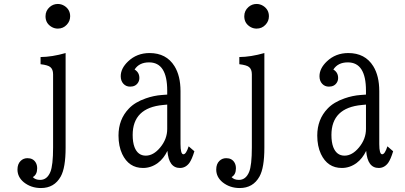

<svg xmlns="http://www.w3.org/2000/svg" viewBox="-20 -827 2040 966"><path d="M271 -807.1Q288.6 -807.1 304.2 -797.4Q333 -778.8 333 -745.1Q333 -720.7 315.9 -702.6Q297.9 -683.1 271 -683.1Q255.4 -683.1 241.7 -690.4Q209 -708.5 209 -745.1Q209 -773.4 230.5 -792Q248 -807.1 271 -807.1ZM184.1 -540Q241.7 -540.5 310.1 -560.1V-84Q310.1 17.1 285.6 61Q253.4 119.1 186 119.1Q136.2 119.1 99.6 89.8Q67.9 63.5 67.9 25.9Q67.9 -2 84 -17.6Q98.1 -31.2 118.2 -31.2Q146.5 -31.2 159.7 -9.3Q167 2.9 167 20Q167 51.8 145 64Q157.7 78.1 182.1 78.1Q216.8 78.1 233.4 38.1Q247.1 4.9 247.1 -85V-453.1Q247.1 -478.5 232.9 -489.7Q221.2 -499.5 184.1 -503.9Z M821.3 -351.1V-371.1Q821.3 -513.2 730 -513.2Q680.2 -513.2 657.2 -477.1Q681.2 -462.9 681.2 -434.6Q681.2 -421.9 674.8 -411.6Q662.1 -391.1 634.8 -391.1Q614.3 -391.1 601.1 -405.3Q587.4 -419.9 587.4 -443.4Q587.4 -482.9 624.5 -518.1Q668.5 -560.1 732.4 -560.1Q816.9 -560.1 857.9 -494.1Q888.2 -445.3 888.2 -368.2V-102.1Q888.2 -50.8 902.8 -50.8Q916.5 -50.8 929.2 -90.8L958 -65.9Q945.8 -25.9 933.1 -7.8Q914.1 18.1 885.3 18.1Q829.1 18.1 822.3 -67.9Q803.7 -29.3 773.9 -6.8Q739.7 18.1 699.7 18.1Q627.9 18.1 594.7 -52.2Q576.2 -91.8 576.2 -145Q576.2 -226.6 628.4 -280.8Q658.7 -313 713.4 -332Q753.9 -346.2 794.4 -349.1ZM821.3 -300.8 800.3 -298.8Q647.5 -284.7 647.5 -147.9Q647.5 -111.3 656.7 -86.9Q673.3 -43.9 713.4 -43.9Q752 -43.9 786.1 -85Q821.3 -127.4 821.3 -178.2Z M1271 -807.1Q1288.6 -807.1 1304.2 -797.4Q1333 -778.8 1333 -745.1Q1333 -720.7 1315.9 -702.6Q1297.9 -683.1 1271 -683.1Q1255.4 -683.1 1241.7 -690.4Q1209 -708.5 1209 -745.1Q1209 -773.4 1230.5 -792Q1248 -807.1 1271 -807.1ZM1184.1 -540Q1241.7 -540.5 1310.1 -560.1V-84Q1310.1 17.1 1285.6 61Q1253.4 119.1 1186 119.1Q1136.2 119.1 1099.6 89.8Q1067.9 63.5 1067.9 25.9Q1067.9 -2 1084 -17.6Q1098.1 -31.2 1118.2 -31.2Q1146.5 -31.2 1159.7 -9.3Q1167 2.9 1167 20Q1167 51.8 1145 64Q1157.7 78.1 1182.1 78.1Q1216.8 78.1 1233.4 38.1Q1247.1 4.9 1247.1 -85V-453.1Q1247.1 -478.5 1232.9 -489.7Q1221.2 -499.5 1184.1 -503.9Z M1821.3 -351.1V-371.1Q1821.3 -513.2 1730 -513.2Q1680.2 -513.2 1657.2 -477.1Q1681.2 -462.9 1681.2 -434.6Q1681.2 -421.9 1674.8 -411.6Q1662.1 -391.1 1634.8 -391.1Q1614.3 -391.1 1601.1 -405.3Q1587.4 -419.9 1587.4 -443.4Q1587.4 -482.9 1624.5 -518.1Q1668.5 -560.1 1732.4 -560.1Q1816.9 -560.1 1857.9 -494.1Q1888.2 -445.3 1888.2 -368.2V-102.1Q1888.2 -50.8 1902.8 -50.8Q1916.5 -50.8 1929.2 -90.8L1958 -65.9Q1945.8 -25.9 1933.1 -7.8Q1914.1 18.1 1885.3 18.1Q1829.1 18.1 1822.3 -67.9Q1803.7 -29.3 1773.9 -6.8Q1739.7 18.1 1699.7 18.1Q1627.9 18.1 1594.7 -52.2Q1576.2 -91.8 1576.2 -145Q1576.2 -226.6 1628.4 -280.8Q1658.7 -313 1713.4 -332Q1753.9 -346.2 1794.4 -349.1ZM1821.3 -300.8 1800.3 -298.8Q1647.5 -284.7 1647.5 -147.9Q1647.5 -111.3 1656.7 -86.9Q1673.3 -43.9 1713.4 -43.9Q1752 -43.9 1786.1 -85Q1821.3 -127.4 1821.3 -178.2Z"/></svg>

Font: BIZ UDMincho
Style: Regular
Weight: 400
Monospace: yes
Designer: TypeBank Co., Ltd.
Foundry: Morisawa Inc.
Version: Version 1.06